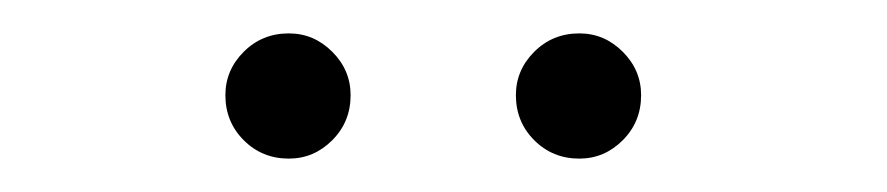

<svg xmlns="http://www.w3.org/2000/svg" viewBox="-20 -728 531 115"><path d="M153 -708Q168 -708 179 -697Q190 -686 190 -671Q190 -655 179 -644Q168 -633 153 -633Q137 -633 126 -644Q115 -655 115 -671Q115 -686 126 -697Q137 -708 153 -708ZM327 -708Q342 -708 353 -697Q364 -686 364 -671Q364 -655 353 -644Q342 -633 327 -633Q311 -633 300 -644Q289 -655 289 -671Q289 -686 300 -697Q311 -708 327 -708Z"/></svg>

Font: Almarai Light
Style: Regular
Weight: 300
Designer: Boutros International 2019
Foundry: Created by Boutros International 2019
Version: Version 1.10